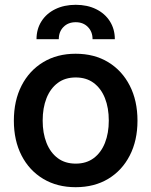

<svg xmlns="http://www.w3.org/2000/svg" viewBox="-20 -760 623 791"><path d="M291.5 11.2Q215.3 11.2 158 -23.2Q100.6 -57.6 68.8 -119.4Q37.1 -181.2 37.1 -262.7Q37.1 -345.2 68.8 -407.2Q100.6 -469.2 158 -503.9Q215.3 -538.6 291.5 -538.6Q368.7 -538.6 425.8 -503.9Q482.9 -469.2 514.6 -407.2Q546.4 -345.2 546.4 -262.7Q546.4 -181.2 514.6 -119.4Q482.9 -57.6 425.8 -23.2Q368.7 11.2 291.5 11.2ZM292 -85.9Q335.9 -85.9 366.2 -108.6Q396.5 -131.3 412.4 -171.4Q428.2 -211.4 428.2 -263.2Q428.2 -315.4 412.4 -355.5Q396.5 -395.5 366.2 -418.2Q335.9 -440.9 292 -440.9Q248 -440.9 217.8 -418.2Q187.5 -395.5 171.6 -355.5Q155.8 -315.4 155.8 -263.2Q155.8 -211.4 171.6 -171.4Q187.5 -131.3 217.8 -108.6Q248 -85.9 292 -85.9ZM130.4 -598.6Q130.4 -640.1 150.9 -672.4Q171.4 -704.6 208 -722.4Q244.6 -740.2 292 -740.2Q339.4 -740.2 375.7 -722.4Q412.1 -704.6 432.6 -672.4Q453.1 -640.1 453.1 -598.6H361.3Q361.3 -629.4 342 -648.9Q322.8 -668.5 292 -668.5Q260.7 -668.5 241.5 -648.9Q222.2 -629.4 222.2 -598.6Z"/></svg>

Font: Inter Cardless Tabular Medium
Style: Regular
Weight: 500
Designer: Rasmus Andersson
Foundry: rsms
Version: Version 4.000;git-4fc901f